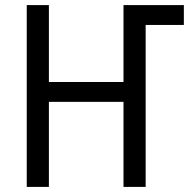

<svg xmlns="http://www.w3.org/2000/svg" viewBox="-20 -734 751 754"><path d="M172 0V-334H465V0H552V-636H702V-714H465V-412H172V-714H85V0Z"/></svg>

Font: Noto Sans UI SemiCondensed
Style: Regular
Weight: 400
Width: 4
Designer: Monotype Design Team
Foundry: Monotype Imaging Inc.
Version: 1.001